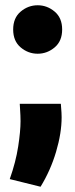

<svg xmlns="http://www.w3.org/2000/svg" viewBox="-20 -546 286 729"><path d="M134 163 17 134Q40 69 49 10.5Q58 -48 58 -86Q58 -94 57.5 -108Q57 -122 56 -135Q55 -148 55 -152H211Q213 -128 213.5 -118Q214 -108 214 -101Q214 -41 193 30Q172 101 134 163ZM123 -342Q87 -342 58.5 -366Q30 -390 30 -434Q30 -478 58.5 -502Q87 -526 123 -526Q159 -526 187.5 -502Q216 -478 216 -434Q216 -390 187.5 -366Q159 -342 123 -342Z"/></svg>

Font: Ubuntu Sans ExtraBold
Style: Regular
Weight: 800
Designer: Dalton Maag Ltd
Foundry: Dalton Maag Ltd
Version: Version 1.006; ttfautohint (v1.8.4.7-5d5b)